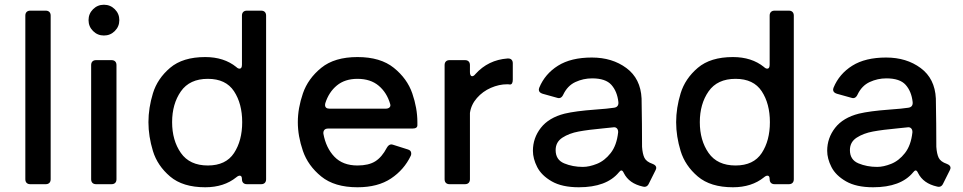

<svg xmlns="http://www.w3.org/2000/svg" viewBox="-20 -778 4069 811"><path d="M173 0H108Q98 0 92.5 -5.5Q87 -11 87 -21V-712Q87 -722 92.5 -727.5Q98 -733 108 -733H173Q183 -733 188.5 -727.5Q194 -722 194 -712V-21Q194 -11 188.5 -5.5Q183 0 173 0Z M354 -693Q354 -720 373 -739Q392 -758 419 -758Q446 -758 465 -739Q484 -720 484 -693Q484 -666 465 -647Q446 -628 419 -628Q392 -628 373 -647Q354 -666 354 -693ZM451 0H386Q376 0 370.5 -5.5Q365 -11 365 -21V-503Q365 -513 370.5 -518.5Q376 -524 386 -524H451Q461 -524 466.5 -518.5Q472 -513 472 -503V-21Q472 -11 466.5 -5.5Q461 0 451 0Z M992 -488Q1002 -488 1002 -505V-712Q1002 -722 1007.5 -727.5Q1013 -733 1023 -733H1083Q1093 -733 1098.5 -727.5Q1104 -722 1104 -712V-21Q1104 -11 1098.5 -5.5Q1093 0 1083 0H1023Q1013 0 1007.5 -5.5Q1002 -11 1002 -21Q1002 -36 993 -36Q986 -36 978 -29Q926 13 847 13Q752 13 698.5 -32.5Q645 -78 626 -140Q607 -202 607 -262Q607 -322 626 -384Q645 -446 698.5 -491.5Q752 -537 847 -537Q926 -537 978 -495Q985 -488 992 -488ZM1003 -262Q1003 -340 968.5 -392.5Q934 -445 858 -445Q781 -445 744 -392Q707 -339 707 -262Q707 -185 744 -132Q781 -79 858 -79Q934 -79 968.5 -131.5Q1003 -184 1003 -262Z M1722 -235H1366Q1355 -235 1350 -229Q1345 -223 1346 -213Q1357 -153 1392.5 -116Q1428 -79 1490 -79Q1537 -79 1565 -96.5Q1593 -114 1614 -154Q1622 -168 1633 -168Q1636 -168 1642 -166L1702 -147Q1717 -143 1717 -130Q1717 -123 1715 -120Q1687 -61 1631.5 -24Q1576 13 1490 13Q1393 13 1337 -32.5Q1281 -78 1259.5 -140.5Q1238 -203 1238 -262Q1238 -321 1259.5 -383.5Q1281 -446 1337 -491.5Q1393 -537 1490 -537Q1587 -537 1643.5 -491.5Q1700 -446 1721.5 -383.5Q1743 -321 1743 -262V-249Q1743 -235 1722 -235ZM1354 -342Q1353 -339 1353 -335Q1353 -319 1372 -319H1609Q1620 -319 1625.5 -324.5Q1631 -330 1628 -339Q1614 -387 1579.5 -416Q1545 -445 1490 -445Q1437 -445 1403 -417Q1369 -389 1354 -342Z M1965 -503V-473Q1965 -465 1967.5 -460.5Q1970 -456 1974 -456Q1981 -456 1988 -465Q2042 -525 2124 -531H2126Q2136 -531 2141 -525.5Q2146 -520 2146 -511V-442Q2146 -421 2134 -421Q2130 -422 2122 -422Q2088 -422 2053.5 -407Q2019 -392 1994.5 -364Q1970 -336 1965 -301V-21Q1965 -11 1959.5 -5.5Q1954 0 1944 0H1879Q1869 0 1863.5 -5.5Q1858 -11 1858 -21V-503Q1858 -513 1863.5 -518.5Q1869 -524 1879 -524H1944Q1954 -524 1959.5 -518.5Q1965 -513 1965 -503Z M2736 -86Q2752 -80 2752 -69Q2752 -65 2749 -59L2721 -3Q2713 15 2695 10Q2637 -3 2615 -47Q2610 -58 2605 -58Q2600 -58 2594 -50Q2542 13 2425 13Q2354 13 2310.5 -12Q2267 -37 2249 -72.5Q2231 -108 2231 -141Q2231 -195 2264.5 -238Q2298 -281 2365 -298Q2411 -309 2493 -315Q2549 -319 2574 -323Q2594 -326 2592 -347Q2587 -392 2562.5 -419.5Q2538 -447 2481 -447Q2444 -447 2410.5 -431.5Q2377 -416 2359 -378Q2350 -359 2333 -365L2272 -382Q2256 -387 2256 -399Q2256 -402 2258 -408Q2282 -466 2337 -500.5Q2392 -535 2480 -535Q2566 -535 2626 -490.5Q2686 -446 2690 -362Q2691 -322 2691.5 -255Q2692 -188 2692 -158Q2694 -128 2702 -111.5Q2710 -95 2736 -86ZM2591 -219V-221Q2591 -231 2585 -236.5Q2579 -242 2569 -240L2530 -236Q2465 -230 2424.5 -222.5Q2384 -215 2355.5 -196.5Q2327 -178 2327 -144Q2327 -103 2363 -88Q2399 -73 2442 -73Q2469 -73 2501.5 -86Q2534 -99 2559.5 -131.5Q2585 -164 2591 -219Z M3221 -488Q3231 -488 3231 -505V-712Q3231 -722 3236.5 -727.5Q3242 -733 3252 -733H3312Q3322 -733 3327.5 -727.5Q3333 -722 3333 -712V-21Q3333 -11 3327.5 -5.5Q3322 0 3312 0H3252Q3242 0 3236.5 -5.5Q3231 -11 3231 -21Q3231 -36 3222 -36Q3215 -36 3207 -29Q3155 13 3076 13Q2981 13 2927.5 -32.5Q2874 -78 2855 -140Q2836 -202 2836 -262Q2836 -322 2855 -384Q2874 -446 2927.5 -491.5Q2981 -537 3076 -537Q3155 -537 3207 -495Q3214 -488 3221 -488ZM3232 -262Q3232 -340 3197.5 -392.5Q3163 -445 3087 -445Q3010 -445 2973 -392Q2936 -339 2936 -262Q2936 -185 2973 -132Q3010 -79 3087 -79Q3163 -79 3197.5 -131.5Q3232 -184 3232 -262Z M3979 -86Q3995 -80 3995 -69Q3995 -65 3992 -59L3964 -3Q3956 15 3938 10Q3880 -3 3858 -47Q3853 -58 3848 -58Q3843 -58 3837 -50Q3785 13 3668 13Q3597 13 3553.5 -12Q3510 -37 3492 -72.5Q3474 -108 3474 -141Q3474 -195 3507.5 -238Q3541 -281 3608 -298Q3654 -309 3736 -315Q3792 -319 3817 -323Q3837 -326 3835 -347Q3830 -392 3805.5 -419.5Q3781 -447 3724 -447Q3687 -447 3653.5 -431.5Q3620 -416 3602 -378Q3593 -359 3576 -365L3515 -382Q3499 -387 3499 -399Q3499 -402 3501 -408Q3525 -466 3580 -500.5Q3635 -535 3723 -535Q3809 -535 3869 -490.5Q3929 -446 3933 -362Q3934 -322 3934.5 -255Q3935 -188 3935 -158Q3937 -128 3945 -111.5Q3953 -95 3979 -86ZM3834 -219V-221Q3834 -231 3828 -236.5Q3822 -242 3812 -240L3773 -236Q3708 -230 3667.5 -222.5Q3627 -215 3598.5 -196.5Q3570 -178 3570 -144Q3570 -103 3606 -88Q3642 -73 3685 -73Q3712 -73 3744.5 -86Q3777 -99 3802.5 -131.5Q3828 -164 3834 -219Z"/></svg>

Font: Shippori Antique B1
Style: Regular
Weight: 400
Designer: FONTDASU
Foundry: FONTDASU / Google Inc. / but / Adobe
Version: Version 2.001